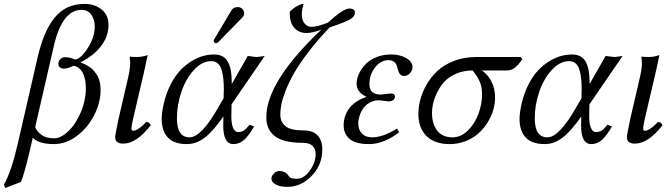

<svg xmlns="http://www.w3.org/2000/svg" viewBox="-24 -718 3377 973"><path d="M357.9 -416Q388.2 -422.4 422.1 -476.6Q456.1 -530.8 456.1 -583Q456.1 -619.6 438.5 -643.8Q420.9 -668 389.2 -668Q292.5 -668 250 -490.2L154.3 -73.7Q164.6 -49.3 188 -33.2Q211.4 -17.1 250 -17.1Q284.7 -17.1 322.3 -53Q359.9 -88.9 385.5 -149.2Q411.1 -209.5 411.1 -272Q411.1 -316.4 396.2 -347.2Q381.3 -377.9 349.1 -384.8Q317.4 -370.1 300.8 -370.1Q288.6 -370.1 280.3 -376.2Q272 -382.3 272 -394Q272 -408.7 281.7 -418.5Q291.5 -428.2 306.2 -428.2Q329.1 -428.2 357.9 -416ZM142.1 -20 124 58.1Q98.1 166.5 82 204.1L2 234.9L-3.9 216.8Q33.2 153.8 66.9 6.8L167 -429.2Q182.6 -494.6 202.6 -542.5Q222.7 -590.3 251 -626.2Q279.3 -662.1 317.6 -680.2Q356 -698.2 404.8 -698.2Q455.6 -698.2 490.7 -670.2Q525.9 -642.1 525.9 -591.8Q525.9 -534.7 489 -485.6Q452.1 -436.5 383.8 -401.9Q394.5 -397.9 402.8 -394Q411.1 -390.1 424.3 -382.3Q437.5 -374.5 447 -364.3Q456.5 -354 466.1 -339.8Q475.6 -325.7 480.7 -306.2Q485.8 -286.6 485.8 -263.2Q485.8 -198.2 453.4 -134.5Q420.9 -70.8 365.7 -29.3Q310.5 12.2 250 12.2Q172.4 12.2 142.1 -20Z M716.8 -100.1Q733.9 -100.1 739.7 -83Q667.5 9.8 600.6 9.8Q559.6 9.8 559.6 -22.9Q559.6 -34.7 576.7 -115.2L624.5 -321.8Q635.7 -367.7 635.7 -398.9Q635.7 -414.6 632.8 -429.2L635.7 -431.2Q643.6 -429.2 670.9 -429.2Q697.8 -429.2 724.6 -439L703.6 -342.8L651.9 -122.1Q642.1 -79.1 642.1 -67.9Q642.1 -55.2 651.9 -55.2Q661.6 -55.2 680.2 -67.4Q698.7 -79.6 716.8 -100.1Z M1149.4 -189 1148.4 -130.9V-127.9Q1148.4 -90.3 1157.5 -69.6Q1166.5 -48.8 1181.6 -48.8Q1199.7 -48.8 1211.7 -56.4Q1223.6 -64 1240.7 -85.9L1263.7 -77.1Q1236.3 -29.3 1212.4 -8.5Q1188.5 12.2 1158.7 12.2Q1107.4 12.2 1107.4 -81.1V-88.9L1108.4 -127.9Q1056.2 -53.2 1013.4 -20.5Q970.7 12.2 923.3 12.2Q857.9 12.2 826.7 -21.2Q795.4 -54.7 795.4 -115.2Q795.4 -148.4 806.6 -195.8Q819.3 -249 841.8 -292Q864.3 -335 890.4 -362.3Q916.5 -389.6 947 -408.2Q977.5 -426.8 1005.6 -434.3Q1033.7 -441.9 1060.5 -441.9Q1109.4 -441.9 1129.9 -406.5Q1150.4 -371.1 1150.4 -301.8V-293V-292L1231.4 -434.1Q1238.3 -434.1 1253.4 -431.6Q1268.6 -429.2 1275.4 -429.2Q1282.7 -429.2 1297.1 -431.6Q1311.5 -434.1 1317.4 -434.1ZM1046.4 -408.2Q1000.5 -408.2 959.7 -364.5Q918.9 -320.8 895.8 -253.9Q872.6 -187 872.6 -118.2Q872.6 -22 936.5 -22Q997.1 -22 1085.4 -179.2L1109.4 -220.2V-241.2Q1109.4 -244.6 1109.9 -250.7Q1110.4 -256.8 1110.4 -259.8Q1110.4 -294.9 1107.7 -319.8Q1105 -344.7 1098.4 -365.7Q1091.8 -386.7 1078.9 -397.5Q1065.9 -408.2 1046.4 -408.2ZM1180.7 -682.1Q1194.3 -682.1 1203.9 -672.9Q1213.4 -663.6 1213.4 -650.9Q1213.4 -646 1212.4 -644Q1210.4 -634.8 1203.6 -628.9L1084.5 -506.8Q1076.7 -499 1071.3 -499Q1065.9 -499 1062.3 -502.2Q1058.6 -505.4 1058.6 -509.8Q1058.6 -512.2 1059.6 -513.2Q1059.6 -516.1 1063.5 -522L1148.4 -665Q1158.7 -682.1 1180.7 -682.1Z M1609.4 39.1Q1609.4 117.7 1555.4 173.3Q1501.5 229 1432.6 229Q1395.5 229 1373.5 217Q1351.6 205.1 1351.6 187Q1351.6 174.3 1363.3 161.6Q1375 148.9 1391.6 148.9Q1408.7 148.9 1421.4 156.2Q1434.1 163.6 1439.5 174.8Q1445.8 188 1480.5 188Q1516.1 188 1545.9 146.7Q1575.7 105.5 1575.7 62Q1575.7 37.1 1560.3 21.5Q1544.9 5.9 1511.2 5.9Q1458.5 5.9 1421.4 -3.9Q1384.3 -13.7 1363.8 -32Q1343.3 -50.3 1334.5 -72.5Q1325.7 -94.7 1325.7 -124Q1325.7 -304.2 1604.5 -567.9Q1558.1 -550.8 1529.3 -550.8Q1490.7 -550.8 1467.5 -576.9Q1444.3 -603 1444.3 -648.9V-658.2Q1460.9 -674.8 1473.1 -682.4Q1485.4 -689.9 1506.3 -698.2H1514.6Q1505.4 -667.5 1505.4 -646Q1505.4 -616.2 1519.5 -599.1Q1533.7 -582 1551.3 -582Q1587.4 -582 1638.7 -604Q1715.8 -674.8 1746.6 -674.8Q1774.4 -674.8 1774.4 -654.8Q1774.4 -633.3 1748.3 -618.9Q1722.2 -604.5 1646.5 -579.1Q1585 -515.1 1538.1 -453.4Q1491.2 -391.6 1465.1 -345.2Q1439 -298.8 1422.6 -256.1Q1406.2 -213.4 1401.4 -186.8Q1396.5 -160.2 1396.5 -138.2Q1396.5 -100.1 1422.6 -78.6Q1448.7 -57.1 1514.6 -57.1Q1562 -57.1 1585.7 -31.5Q1609.4 -5.9 1609.4 39.1Z M1898.4 -210Q1871.6 -210 1850.1 -198.2Q1828.6 -186.5 1816.4 -168.5Q1804.2 -150.4 1797.9 -130.6Q1791.5 -110.8 1791.5 -92.8Q1791.5 -61 1810.1 -41.5Q1828.6 -22 1862.3 -22Q1916.5 -22 1988.3 -66.9L1998.5 -47.9Q1966.8 -22 1926.3 -4.9Q1885.7 12.2 1845.2 12.2Q1808.6 12.2 1782.5 4.2Q1756.3 -3.9 1742.7 -18.3Q1729 -32.7 1723.1 -48.6Q1717.3 -64.5 1717.3 -83Q1717.3 -104 1723.1 -124Q1729 -144 1741.9 -163.6Q1754.9 -183.1 1778.1 -199.7Q1801.3 -216.3 1833.5 -227.1Q1783.2 -250.5 1783.2 -293.9Q1783.2 -317.9 1794.7 -343.3Q1806.2 -368.7 1827.1 -391.1Q1848.1 -413.6 1882.1 -427.7Q1916 -441.9 1956.5 -441.9Q2004.4 -441.9 2035.4 -423.3Q2066.4 -404.8 2066.4 -378.9Q2066.4 -361.3 2053.7 -347.2Q2041 -333 2023.4 -333Q2010.7 -333 2003.7 -341.3Q1996.6 -349.6 1993.7 -361.3Q1990.7 -373 1987.1 -384.8Q1983.4 -396.5 1972.9 -404.8Q1962.4 -413.1 1944.3 -413.1Q1906.2 -413.1 1877.2 -376.7Q1848.1 -340.3 1848.1 -291Q1848.1 -238.8 1906.2 -238.8Q1906.7 -238.8 1917.7 -240Q1928.7 -241.2 1940.7 -242.7Q1952.6 -244.1 1955.1 -244.1Q1977.5 -244.1 1977.5 -230Q1977.5 -225.1 1975.8 -220Q1974.1 -214.8 1966.3 -209.5Q1958.5 -204.1 1945.3 -204.1Q1941.4 -204.1 1921.9 -207Q1902.3 -210 1898.4 -210Z M2096.2 -140.1Q2096.2 -174.3 2105.5 -211.4Q2114.7 -248.5 2137.2 -288.1Q2159.7 -327.6 2192.4 -358.4Q2225.1 -389.2 2276.6 -409.2Q2328.1 -429.2 2391.1 -429.2H2614.7L2623 -417Q2601.6 -387.7 2584.5 -374.3Q2567.4 -360.8 2543 -360.8H2418Q2447.8 -341.3 2466.3 -305.4Q2484.9 -269.5 2484.9 -223.1Q2484.9 -191.4 2475.1 -158.7Q2465.3 -126 2445.8 -95.5Q2426.3 -64.9 2399.2 -40.8Q2372.1 -16.6 2334.5 -2.2Q2296.9 12.2 2254.9 12.2Q2178.2 12.2 2137.2 -28.8Q2096.2 -69.8 2096.2 -140.1ZM2371.1 -360.8Q2323.7 -360.8 2285.9 -343.8Q2248 -326.7 2226.1 -302Q2204.1 -277.3 2189.7 -246.3Q2175.3 -215.3 2170.2 -190.4Q2165 -165.5 2165 -145Q2165 -121.1 2170.7 -100.1Q2176.3 -79.1 2188 -61Q2199.7 -43 2220.5 -32.5Q2241.2 -22 2269 -22Q2312 -22 2347.2 -56.6Q2382.3 -91.3 2400.6 -141.1Q2418.9 -190.9 2418.9 -241.2Q2418.9 -276.4 2407.2 -304Q2395.5 -331.5 2371.1 -360.8Z M2962.9 -189 2961.9 -130.9V-127.9Q2961.9 -90.3 2970.9 -69.6Q2980 -48.8 2995.1 -48.8Q3013.2 -48.8 3025.1 -56.4Q3037.1 -64 3054.2 -85.9L3077.1 -77.1Q3049.8 -29.3 3025.9 -8.5Q3002 12.2 2972.2 12.2Q2920.9 12.2 2920.9 -81.1V-88.9L2921.9 -127.9Q2869.6 -53.2 2826.9 -20.5Q2784.2 12.2 2736.8 12.2Q2671.4 12.2 2640.1 -21.2Q2608.9 -54.7 2608.9 -115.2Q2608.9 -148.4 2620.1 -195.8Q2632.8 -249 2655.3 -292Q2677.7 -335 2703.9 -362.3Q2730 -389.6 2760.5 -408.2Q2791 -426.8 2819.1 -434.3Q2847.2 -441.9 2874 -441.9Q2922.9 -441.9 2943.4 -406.5Q2963.9 -371.1 2963.9 -301.8V-293V-292L3044.9 -434.1Q3051.8 -434.1 3066.9 -431.6Q3082 -429.2 3088.9 -429.2Q3096.2 -429.2 3110.6 -431.6Q3125 -434.1 3130.9 -434.1ZM2859.9 -408.2Q2814 -408.2 2773.2 -364.5Q2732.4 -320.8 2709.2 -253.9Q2686 -187 2686 -118.2Q2686 -22 2750 -22Q2810.5 -22 2898.9 -179.2L2922.9 -220.2V-241.2Q2922.9 -244.6 2923.3 -250.7Q2923.8 -256.8 2923.8 -259.8Q2923.8 -294.9 2921.1 -319.8Q2918.5 -344.7 2911.9 -365.7Q2905.3 -386.7 2892.3 -397.5Q2879.4 -408.2 2859.9 -408.2Z M3310.1 -100.1Q3327.1 -100.1 3333 -83Q3260.7 9.8 3193.8 9.8Q3152.8 9.8 3152.8 -22.9Q3152.8 -34.7 3169.9 -115.2L3217.8 -321.8Q3229 -367.7 3229 -398.9Q3229 -414.6 3226.1 -429.2L3229 -431.2Q3236.8 -429.2 3264.2 -429.2Q3291 -429.2 3317.9 -439L3296.9 -342.8L3245.1 -122.1Q3235.4 -79.1 3235.4 -67.9Q3235.4 -55.2 3245.1 -55.2Q3254.9 -55.2 3273.4 -67.4Q3292 -79.6 3310.1 -100.1Z"/></svg>

Font: Linux Libertine G
Style: Italic
Weight: 400
Italic angle: -12°
Designer: Philipp H. Poll
Foundry: Philipp H. Poll
Version: Version 5.1.3